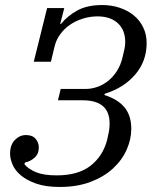

<svg xmlns="http://www.w3.org/2000/svg" viewBox="-20 -730 610 762"><path d="M217 12Q162 12 124.5 -1Q87 -14 63.5 -33.5Q40 -53 30 -76.5Q20 -100 20 -120Q20 -155 39 -174.5Q58 -194 83 -194Q109 -194 121.5 -179Q134 -164 134 -145Q134 -119 117 -104Q100 -89 79 -85L77 -78Q93 -59 123 -46.5Q153 -34 205 -34Q290 -34 339 -72Q388 -110 405 -174Q409 -191 412 -206.5Q415 -222 415 -240Q415 -332 308 -332H210L221 -377H319Q344 -377 367.5 -385.5Q391 -394 410.5 -410Q430 -426 444.5 -449Q459 -472 466 -501Q471 -522 474 -535.5Q477 -549 477 -563Q477 -611 447.5 -638Q418 -665 367 -665Q337 -665 308.5 -656Q280 -647 257.5 -631.5Q235 -616 219 -594Q203 -572 197 -547L182 -485H114L167 -698H235L219 -635H222Q248 -667 287 -688.5Q326 -710 386 -710Q423 -710 455.5 -699Q488 -688 511.5 -668.5Q535 -649 548.5 -621Q562 -593 562 -559Q562 -487 516.5 -434Q471 -381 396 -358L394 -353Q448 -336 474.5 -303.5Q501 -271 501 -219Q501 -177 482.5 -135.5Q464 -94 428 -61Q392 -28 339 -8Q286 12 217 12Z"/></svg>

Font: IBM Plex Serif
Style: Italic
Weight: 400
Italic angle: -14°
Designer: Mike Abbink, Paul van der Laan, Pieter van Rosmalen
Foundry: Bold Monday
Version: Version 3.001